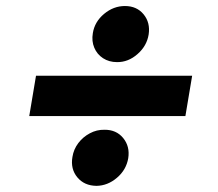

<svg xmlns="http://www.w3.org/2000/svg" viewBox="-20 -605 710 625"><path d="M605.5 -358.4 583.5 -227.1H75.2L97.2 -358.4ZM293.9 0Q254.4 -0.5 231.7 -27.8Q209 -55.2 215.8 -94.2Q219.7 -119.1 234.9 -139.2Q250 -159.2 272.5 -171.1Q294.9 -183.1 319.8 -182.6Q358.4 -183.1 380.9 -155.8Q403.3 -128.4 397.5 -90.3Q391.1 -52.2 360.8 -26.4Q330.6 -0.5 293.9 0ZM360.8 -402.8Q335 -402.8 315.4 -415.5Q295.9 -428.2 286.9 -449.7Q277.8 -471.2 282.2 -497.1Q288.1 -534.2 318.8 -559.8Q349.6 -585.4 386.7 -585.4Q425.3 -585.4 447.5 -558.3Q469.7 -531.2 463.9 -492.7Q458 -455.6 427.7 -429Q397.5 -402.3 360.8 -402.8Z"/></svg>

Font: Inter 28pt ExtraBold
Style: Italic
Weight: 800
Italic angle: -9.3988°
Designer: Rasmus Andersson
Foundry: rsms
Version: Version 4.001;git-66647c0bb